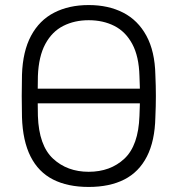

<svg xmlns="http://www.w3.org/2000/svg" viewBox="-20 -730 702 760"><path d="M98 -321Q88 -321 82 -327Q76 -333 76 -343V-357Q76 -367 82 -373Q88 -379 98 -379H563Q573 -379 579 -373Q585 -367 585 -357V-343Q585 -333 579 -327Q573 -321 563 -321ZM331 10Q248 10 190 -19.5Q132 -49 101 -110.5Q70 -172 67 -266Q66 -311 66 -350Q66 -389 67 -434Q70 -527 103 -588.5Q136 -650 194.5 -680Q253 -710 331 -710Q409 -710 467.5 -680Q526 -650 559.5 -588.5Q593 -527 595 -434Q597 -389 597 -350Q597 -311 595 -266Q593 -172 561.5 -110.5Q530 -49 472 -19.5Q414 10 331 10ZM331 -50Q417 -50 472.5 -102Q528 -154 532 -271Q534 -316 534 -350Q534 -384 532 -429Q530 -507 503.5 -556Q477 -605 432.5 -627.5Q388 -650 331 -650Q275 -650 230.5 -627.5Q186 -605 159.5 -556Q133 -507 130 -429Q129 -384 129 -350Q129 -316 130 -271Q134 -154 190 -102Q246 -50 331 -50Z"/></svg>

Font: Rubik Light Light
Style: Regular
Weight: 300
Version: Version 2.101